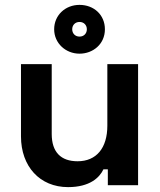

<svg xmlns="http://www.w3.org/2000/svg" viewBox="-20 -759 656 787"><path d="M259 8C348 8 388 -31 404 -65H422V0H546V-496H420V-244C420 -152 375 -98 298 -98C230 -98 192 -135 192 -210V-496H66V-200C66 -77 143 8 259 8ZM202 -639C202 -582 249 -539 306 -539C361 -539 410 -578 410 -639C410 -698 365 -739 306 -739C247 -739 202 -696 202 -639ZM276 -639C276 -656 288 -669 306 -669C324 -669 336 -656 336 -639C336 -622 324 -609 306 -609C288 -609 276 -622 276 -639Z"/></svg>

Font: Meta Space
Style: Bold
Weight: 700
Designer: Meta Pool / Florian Karsten
Foundry: Meta Pool / Florian Karsten
Version: Version 2.000;Glyphs 3.1.1 (3137)